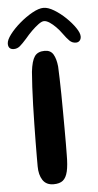

<svg xmlns="http://www.w3.org/2000/svg" viewBox="-90 -820 439 861"><g transform="rotate(-5 130.0 -390.0)"><path d="M116 6.5Q83 6.5 67.2 -17.5Q51.5 -41.5 51.5 -79.5Q51.5 -95.5 51.5 -124.5Q51.5 -153.5 52 -191Q52.5 -228.5 53.2 -270.5Q54 -312.5 55.2 -355Q56.5 -397.5 58.5 -436Q60.5 -474.5 63 -504.5Q68.5 -553 82.5 -573Q96.5 -593 128 -593Q154.5 -593 166.5 -572.8Q178.5 -552.5 182 -517.5Q183 -496 184 -463.5Q185 -431 185.5 -392.5Q186 -354 186.2 -313.8Q186.5 -273.5 186.5 -236.2Q186.5 -199 186.5 -168.8Q186.5 -138.5 186 -120.5Q186 -73 179.5 -45.2Q173 -17.5 158.2 -5.5Q143.5 6.5 116 6.5ZM-8.5 -613Q-34 -613 -34 -639Q-34 -655.5 -15.5 -680Q3 -704.5 31 -728.5Q59 -752.5 88.5 -769Q118 -785.5 139.5 -785.5Q160 -785.5 186.5 -769.5Q213 -753.5 237.8 -729.8Q262.5 -706 278.5 -682.5Q294.5 -659 294.5 -643.5Q294.5 -631.5 288 -624.5Q281.5 -617.5 271 -617.5Q254.5 -617.5 242.5 -629.2Q230.5 -641 214 -664Q203.5 -679 189.5 -693.2Q175.5 -707.5 161.5 -716.8Q147.5 -726 136.5 -726Q126.5 -726 111.5 -715Q96.5 -704 80.2 -688Q64 -672 50 -655Q31 -633.5 18.8 -623.2Q6.5 -613 -8.5 -613Z"/></g></svg>

Font: Gluten
Style: Regular
Weight: 400
Designer: Tyler Finck
Foundry: Etcetera Type Company
Version: Version 1.300